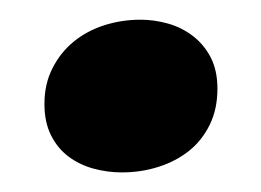

<svg xmlns="http://www.w3.org/2000/svg" viewBox="-20 -433 264 194"><path d="M199.7 -343.3Q199.7 -322.8 191.9 -306.9Q184.1 -291 170.9 -280.5Q157.7 -270 140.1 -264.4Q122.6 -258.8 103 -258.8Q88.4 -258.8 74.2 -262.7Q60.1 -266.6 49.1 -274.9Q38.1 -283.2 31.5 -296.4Q24.9 -309.6 24.9 -328.1Q24.9 -348.1 33 -364Q41 -379.9 54.4 -390.9Q67.9 -401.9 85.4 -407.5Q103 -413.1 122.1 -413.1Q135.7 -413.1 149.7 -409.2Q163.6 -405.3 174.8 -396.7Q186 -388.2 192.9 -375Q199.7 -361.8 199.7 -343.3Z"/></svg>

Font: Gentium Book Basic
Style: Bold
Weight: 700
Designer: J. Victor Gaultney and Annie Olsen
Foundry: SIL International
Version: Version 1.102; 2013; Maintenance release